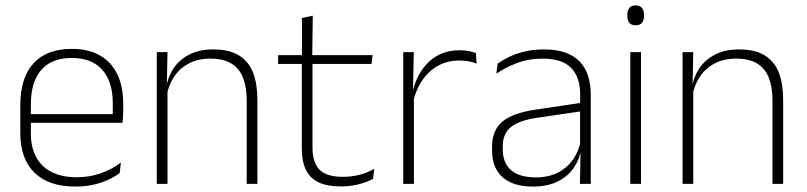

<svg xmlns="http://www.w3.org/2000/svg" viewBox="-20 -679 2981 709"><path d="M258 10Q160 10 107.5 -41.2Q55 -92.5 55 -187V-290.5Q55 -391.5 103.5 -445Q152 -498.5 245 -498.5Q307 -498.5 349.2 -474.2Q391.5 -450 413.2 -404.8Q435 -359.5 435 -295.5V-278Q435 -265.5 434.5 -252.8Q434 -240 432.5 -225.5H396Q396.5 -245.5 396.5 -263.2Q396.5 -281 396.5 -296Q396.5 -350.5 379.2 -388Q362 -425.5 328.2 -445.2Q294.5 -465 245 -465Q171 -465 132.5 -421Q94 -377 94 -293V-245V-239V-184.5Q94 -147 105 -117.5Q116 -88 137.2 -67.2Q158.5 -46.5 190 -35.5Q221.5 -24.5 263 -24.5Q310 -24.5 350.5 -38.5Q391 -52.5 426.5 -78.5L422 -40Q391.5 -17 349.8 -3.5Q308 10 258 10ZM75 -225.5V-257.5H422.5V-225.5Z M891 0V-308Q891 -356 878 -390.5Q865 -425 835.5 -443.8Q806 -462.5 756.5 -462.5Q711 -462.5 677 -444.5Q643 -426.5 622.5 -395.2Q602 -364 595 -324L584 -356H594Q599.5 -394 620.5 -426Q641.5 -458 678.5 -477.2Q715.5 -496.5 767.5 -496.5Q827 -496.5 862.8 -474.2Q898.5 -452 914.5 -410.8Q930.5 -369.5 930.5 -311.5V0ZM559 0V-486.5H598.5L596 -362.5L598.5 -361V0Z M1239.5 9.5Q1188 9.5 1156.2 -5.8Q1124.5 -21 1109.5 -52.2Q1094.5 -83.5 1094.5 -130.5V-459H1134V-134.5Q1134 -79 1159.8 -52.5Q1185.5 -26 1246.5 -26Q1277 -26 1306.2 -33.2Q1335.5 -40.5 1362 -55.5L1357.5 -18.5Q1334.5 -6 1303.2 1.8Q1272 9.5 1239.5 9.5ZM1007 -443V-475.5H1356L1352 -443ZM1095 -469.5V-612.5L1135 -621L1133 -469.5Z M1505.5 -305 1492.5 -334 1503 -337.5Q1519.5 -409.5 1564.5 -451.5Q1609.5 -493.5 1677.5 -493.5Q1697 -493.5 1712 -490.2Q1727 -487 1737.5 -483L1740 -444Q1727.5 -449.5 1711 -452.5Q1694.5 -455.5 1675 -455.5Q1615.5 -455.5 1570.5 -417.5Q1525.5 -379.5 1505.5 -305ZM1469 0V-486.5H1508L1505 -338L1508.5 -334.5V0Z M2121.5 0 2124 -125 2122 -131.5V-290L2122.5 -328Q2122.5 -394.5 2089 -428.5Q2055.5 -462.5 1984.5 -462.5Q1930.5 -462.5 1887.2 -445.5Q1844 -428.5 1813 -407L1817.5 -444Q1834 -456 1858.8 -468.2Q1883.5 -480.5 1916 -488.5Q1948.5 -496.5 1989 -496.5Q2034 -496.5 2066.8 -485Q2099.5 -473.5 2120.5 -451.8Q2141.5 -430 2151.5 -399Q2161.5 -368 2161.5 -328.5V0ZM1948 10Q1875.5 10 1836.2 -24.2Q1797 -58.5 1797 -124V-136.5Q1797 -197.5 1835 -229.8Q1873 -262 1960 -274.5L2131.5 -300L2133.5 -269L1965.5 -244.5Q1897 -234.5 1866.8 -210Q1836.5 -185.5 1836.5 -138.5V-128Q1836.5 -77 1867.5 -50.5Q1898.5 -24 1958 -24Q2006.5 -24 2041.2 -42.2Q2076 -60.5 2097.2 -91.8Q2118.5 -123 2125 -162L2135.5 -131H2126.5Q2121.5 -94 2100.5 -61.8Q2079.5 -29.5 2041.5 -9.8Q2003.5 10 1948 10Z M2307.5 0V-486.5H2347V0ZM2327.5 -585.5Q2312 -585.5 2304.2 -594.5Q2296.5 -603.5 2296.5 -620.5V-624.5Q2296.5 -641 2304.2 -650Q2312 -659 2327.5 -659Q2342.5 -659 2350.2 -650Q2358 -641 2358 -624.5V-620.5Q2358 -603 2350.2 -594.2Q2342.5 -585.5 2327.5 -585.5Z M2832.5 0V-308Q2832.5 -356 2819.5 -390.5Q2806.5 -425 2777 -443.8Q2747.5 -462.5 2698 -462.5Q2652.5 -462.5 2618.5 -444.5Q2584.5 -426.5 2564 -395.2Q2543.5 -364 2536.5 -324L2525.5 -356H2535.5Q2541 -394 2562 -426Q2583 -458 2620 -477.2Q2657 -496.5 2709 -496.5Q2768.5 -496.5 2804.2 -474.2Q2840 -452 2856 -410.8Q2872 -369.5 2872 -311.5V0ZM2500.5 0V-486.5H2540L2537.5 -362.5L2540 -361V0Z"/></svg>

Font: Anek Odia ExtraLight
Style: Regular
Weight: 250
Designer: Yesha Goshar & Mahesh Sahu (Odia), Yesha Goshar (Latin)
Foundry: Ek Type
Version: Version 1.003